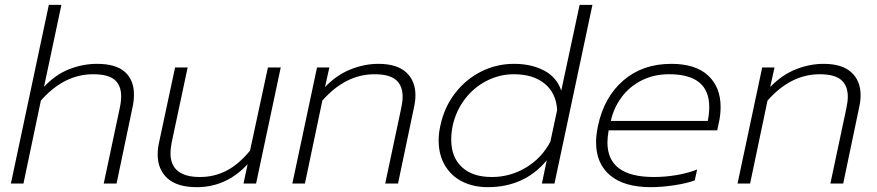

<svg xmlns="http://www.w3.org/2000/svg" viewBox="-20 -759 3627 794"><path d="M182 -739H234L162 -400Q210 -451 266.5 -473Q323 -495 381 -495Q459 -495 496.5 -461.5Q534 -428 534 -368Q534 -342 528 -315L462 0H409L475 -311Q481 -338 481 -361Q481 -406 454 -429Q427 -452 365 -452Q245 -452 149 -343L77 0H25Z M632 -121Q632 -144 638 -171L704 -480H756L690 -170Q685 -143 685 -126Q685 -27 807 -27Q866 -27 916.5 -53Q967 -79 1014 -136L1088 -480H1141L1039 0H987L1004 -80Q916 15 794 15Q713 15 672.5 -21.5Q632 -58 632 -121Z M1291 -480H1342L1324 -399Q1372 -449 1429.5 -472Q1487 -495 1545 -495Q1621 -495 1659.5 -460Q1698 -425 1698 -365Q1698 -342 1692 -315L1626 0H1573L1639 -311Q1645 -338 1645 -359Q1645 -405 1617.5 -428.5Q1590 -452 1529 -452Q1409 -452 1313 -343L1241 0H1189Z M1794 -178Q1794 -208 1801 -239Q1817 -315 1861.5 -373Q1906 -431 1969.5 -463Q2033 -495 2106 -495Q2178 -495 2230.5 -467Q2283 -439 2301 -384L2377 -739H2430L2273 0H2221L2241 -96Q2149 15 1997 15Q1938 15 1892 -8Q1846 -31 1820 -75Q1794 -119 1794 -178ZM2256 -173 2284 -304Q2280 -374 2232.5 -413Q2185 -452 2105 -452Q2047 -452 1994 -425.5Q1941 -399 1903.5 -350.5Q1866 -302 1852 -239Q1846 -209 1846 -182Q1846 -109 1890 -68Q1934 -27 2014 -27Q2090 -27 2155 -66Q2220 -105 2256 -173Z M2445 -171Q2445 -201 2453 -239Q2478 -357 2557.5 -426Q2637 -495 2756 -495Q2856 -495 2908 -447Q2960 -399 2960 -317Q2960 -284 2953 -253L2946 -220H2497Q2492 -190 2492 -170Q2492 -27 2684 -27Q2731 -27 2778 -35Q2825 -43 2863 -58L2853 -13Q2821 -1 2769 7Q2717 15 2671 15Q2562 15 2503.5 -33.5Q2445 -82 2445 -171ZM2907 -259Q2913 -289 2913 -317Q2913 -452 2747 -452Q2684 -452 2633.5 -426.5Q2583 -401 2550.5 -357Q2518 -313 2506 -259Z M3132 -480H3183L3165 -399Q3213 -449 3270.5 -472Q3328 -495 3386 -495Q3462 -495 3500.5 -460Q3539 -425 3539 -365Q3539 -342 3533 -315L3467 0H3414L3480 -311Q3486 -338 3486 -359Q3486 -405 3458.5 -428.5Q3431 -452 3370 -452Q3250 -452 3154 -343L3082 0H3030Z"/></svg>

Font: Prompt ExtraLight
Style: Italic
Weight: 275
Italic angle: -12°
Designer: Katatrad Team
Foundry: CadsonDemak
Version: Version 1.000